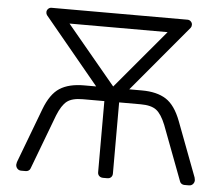

<svg xmlns="http://www.w3.org/2000/svg" viewBox="-51 -757 952 815"><g transform="rotate(5 425.5 -350.0)"><path d="M68 0Q58 0 51.5 -7Q45 -14 45 -24Q45 -27 47 -35L135 -268Q160 -334 199 -359Q238 -384 302 -384H354L120 -667Q116 -672 116 -680Q116 -688 122 -694Q128 -700 136 -700H716Q724 -700 730 -694Q736 -688 736 -680Q736 -672 732 -667L495 -384H549Q613 -384 652 -359Q691 -334 716 -268L804 -35Q806 -27 806 -24Q806 -14 799.5 -7Q793 0 783 0H763Q757 0 751.5 -3.5Q746 -7 744 -13L656 -246Q638 -291 616 -308Q594 -325 549 -325H457V-22Q457 -12 451 -6Q445 0 435 0H417Q407 0 400.5 -6Q394 -12 394 -22V-325H302Q257 -325 235 -308Q213 -291 195 -246L107 -13Q105 -7 99.5 -3.5Q94 0 88 0ZM426 -390 636 -640H218Z"/></g></svg>

Font: Rubik AZ
Style: Regular
Weight: 300
Designer: Hubert and Fischer
Foundry: Hubert & Fischer
Version: Version 2.000